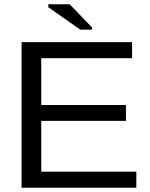

<svg xmlns="http://www.w3.org/2000/svg" viewBox="-20 -887 707 907"><path d="M82 0V-688H604V-612H175V-391H575V-316H175V-76H624V0ZM359 -747 208 -853V-867H309L415 -757V-747Z"/></svg>

Font: Libra Sans
Style: Regular
Weight: 400
Foundry: Context Ltd
Version: Version 1.000; ttfautohint (v1.3)